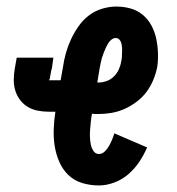

<svg xmlns="http://www.w3.org/2000/svg" viewBox="-20 -558 540 586"><path d="M282 8Q255 8 230.5 0.5Q206 -7 188.5 -24Q171 -41 161 -64Q151 -87 147 -112Q143 -137 144 -164Q145 -191 149 -217H130Q113 -217 96.5 -220Q80 -223 66 -231Q52 -239 42 -252Q32 -265 27 -280.5Q22 -296 22 -313.5Q22 -331 25 -348L31 -382H143L138 -347Q138 -347 138 -347Q138 -347 138 -347Q138 -347 138 -346.5Q138 -346 137 -346Q136 -339 134.5 -332.5Q133 -326 132 -319Q132 -319 132 -318Q132 -317 132 -317Q132 -315 130.5 -315Q129 -315 129 -314Q129 -314 129.5 -313.5Q130 -313 130 -313H165L172 -352Q175 -374 181 -395.5Q187 -417 196.5 -437.5Q206 -458 219.5 -477.5Q233 -497 251.5 -511Q270 -525 292 -531.5Q314 -538 335 -538Q358 -538 379 -532Q400 -526 416 -512.5Q432 -499 442 -480.5Q452 -462 456.5 -441.5Q461 -421 462 -398.5Q463 -376 460 -354Q456 -334 448 -314.5Q440 -295 427.5 -278Q415 -261 397 -247.5Q379 -234 360 -225.5Q341 -217 320.5 -213.5Q300 -210 280 -210Q275 -210 270.5 -210Q266 -210 261 -211L260 -207Q258 -196 257 -184.5Q256 -173 255 -162Q254 -151 254.5 -139.5Q255 -128 257 -117.5Q259 -107 265 -97.5Q271 -88 282 -88Q292 -88 300 -96Q308 -104 313 -113Q318 -122 322 -131.5Q326 -141 329 -151L429 -108Q419 -85 405 -64Q391 -43 372 -26.5Q353 -10 329 -1Q305 8 282 8ZM280 -306Q292 -306 305 -310.5Q318 -315 327.5 -324.5Q337 -334 342.5 -346Q348 -358 350 -371Q352 -378 352 -385Q352 -392 352.5 -398.5Q353 -405 352.5 -412Q352 -419 350.5 -425.5Q349 -432 344.5 -437Q340 -442 333 -442Q326 -442 319.5 -436.5Q313 -431 309 -424Q305 -417 302 -410Q299 -403 296 -395.5Q293 -388 291 -381Q289 -374 287.5 -366.5Q286 -359 284.5 -351.5Q283 -344 282 -337L277 -306Q277 -306 278 -306Q279 -306 280 -306Z"/></svg>

Font: Iosevka Slab
Style: Bold Italic
Weight: 700
Italic angle: -9°
Monospace: yes
Designer: Belleve Invis
Foundry: Belleve Invis
Version: Version 11.1.0; ttfautohint (v1.8.3)